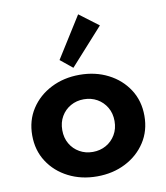

<svg xmlns="http://www.w3.org/2000/svg" viewBox="-93 -921 877 1013"><g transform="rotate(-10 346.0 -414.0)"><path d="M345.5 16Q430.5 16 498.5 -18.8Q566.5 -53.5 606.2 -114.8Q646 -176 646 -256Q646 -336 606.2 -397.2Q566.5 -458.5 498.5 -493.2Q430.5 -528 345.5 -528Q261 -528 192.8 -493.2Q124.5 -458.5 84.8 -397.2Q45 -336 45 -256Q45 -176 84.8 -114.8Q124.5 -53.5 192.8 -18.8Q261 16 345.5 16ZM345.5 -115Q306.5 -115 274.8 -133Q243 -151 224.5 -182.8Q206 -214.5 206 -256Q206 -297.5 224.5 -329.2Q243 -361 274.8 -379Q306.5 -397 345.5 -397Q385 -397 416.8 -379Q448.5 -361 467.2 -329.2Q486 -297.5 486 -256Q486 -214.5 467.2 -182.8Q448.5 -151 416.8 -133Q385 -115 345.5 -115ZM321 -570 497.5 -766 394.5 -843.5 256 -623Z"/></g></svg>

Font: Spartan
Style: Bold
Weight: 700
Designer: Matt Bailey, Mirko Velimirovic
Foundry: Matt Bailey
Version: Version 1.003; ttfautohint (v1.8.3)